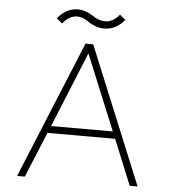

<svg xmlns="http://www.w3.org/2000/svg" viewBox="-58 -917 856 970"><g transform="rotate(5 370.0 -432.5)"><path d="M351 -696H390L676 0H636L542 -230H199L104 0H65ZM214 -266H527L370 -648ZM541 -833Q497 -780 438 -780Q396 -780 355 -808Q326 -829 298 -829Q258 -829 224 -787L195 -811Q240 -865 298 -865Q336 -865 376 -839Q408 -817 439 -817Q480 -817 512 -857Z"/></g></svg>

Font: Major Mono Display
Style: Regular
Weight: 400
Designer: Emre Parlak
Foundry: Emre Parlak
Version: Version 2.000; ttfautohint (v1.8) -l 8 -r 50 -G 200 -x 14 -D